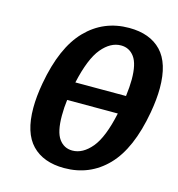

<svg xmlns="http://www.w3.org/2000/svg" viewBox="-107 -804 844 908"><g transform="rotate(15 315.0 -350.0)"><path d="M628 -472Q628 -418 616 -350Q583 -165 498 -77.5Q413 10 288 10Q186 10 130 -48Q74 -106 74 -228Q74 -283 86 -350Q119 -534 204.5 -622Q290 -710 415 -710Q517 -710 572.5 -652Q628 -594 628 -472ZM235 -395H483Q489 -442 489 -477Q489 -553 464.5 -586.5Q440 -620 399 -620Q348 -620 305 -568.5Q262 -517 235 -395ZM467 -305H219Q214 -268 214 -227Q214 -148 238.5 -114Q263 -80 304 -80Q355 -80 398 -131.5Q441 -183 467 -305Z"/></g></svg>

Font: Scada
Style: Bold Italic
Weight: 700
Italic angle: -10°
Version: Version 4.000